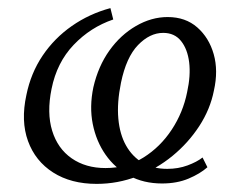

<svg xmlns="http://www.w3.org/2000/svg" viewBox="-20 -445 585 473"><path d="M218 8Q155 8 111 -20Q67 -48 49 -97.5Q31 -147 45 -211Q56 -265 85 -308Q114 -351 157 -381Q200 -411 252 -425L259 -397Q203 -378 161.5 -334.5Q120 -291 107 -226Q95 -167 108.5 -123Q122 -79 156.5 -55Q191 -31 240 -31Q292 -31 333.5 -57Q375 -83 403 -125.5Q431 -168 441 -218Q450 -259 446 -291.5Q442 -324 426 -344Q410 -364 382 -364Q349 -364 320 -334Q291 -304 278 -241Q268 -192 271.5 -153Q275 -114 290.5 -86.5Q306 -59 331.5 -44Q357 -29 392 -29Q419 -29 442 -37.5Q465 -46 479 -57L491 -33Q473 -17 444.5 -5Q416 7 379 7Q334 7 298.5 -12Q263 -31 240 -64Q217 -97 208.5 -139.5Q200 -182 210 -230Q222 -282 249.5 -320.5Q277 -359 315 -381Q353 -403 393 -403Q437 -403 466 -377.5Q495 -352 506.5 -311.5Q518 -271 507 -222Q498 -176 471 -134.5Q444 -93 405 -61Q366 -29 318 -10.5Q270 8 218 8Z"/></svg>

Font: Ysabeau Office
Style: Italic
Weight: 400
Italic angle: -12°
Designer: Christian Thalmann (Catharsis Fonts)
Version: Version 2.001;gftools[0.9.30]; featfreeze: tnum,lnum,ss02